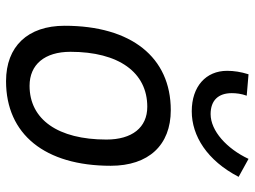

<svg xmlns="http://www.w3.org/2000/svg" viewBox="-122 -698 831 626"><g transform="rotate(90 293.0 -385.5)"><path d="M245.1 9.8C418.5 9.8 521 -117.2 521 -331.5C521 -455.1 453.6 -527.3 339.8 -527.3C167 -527.3 64.5 -398.4 64.5 -181.2C64.5 -61 131.8 9.8 245.1 9.8ZM260.3 -66.9C190.9 -66.9 149.4 -116.2 149.4 -200.2C149.4 -357.4 216.3 -450.7 328.6 -450.7C396.5 -450.7 435.5 -400.9 435.5 -317.4C435.5 -159.7 370.1 -66.9 260.3 -66.9ZM343.3 -595.7C423.8 -595.7 503.9 -646 557.1 -748.5L498.5 -780.8C465.3 -710 407.2 -657.2 352.5 -657.2C307.1 -657.2 284.2 -683.1 284.2 -726.1C284.2 -740.7 286.1 -757.3 292.5 -774.9L222.7 -780.8C214.8 -755.9 211.4 -732.9 211.4 -710.9C211.4 -642.1 262.2 -595.7 343.3 -595.7Z"/></g></svg>

Font: Cascadia Mono SemiLight
Style: Italic
Weight: 350
Italic angle: -10°
Monospace: yes
Designer: Aaron Bell
Foundry: Saja Typeworks
Version: Version 2404.023